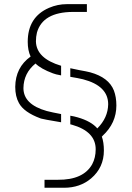

<svg xmlns="http://www.w3.org/2000/svg" viewBox="-20 -762 628 916"><path d="M52.7 -347.7Q53.7 -440.4 126 -492.2Q112.3 -521.5 112.3 -562.5Q112.3 -680.7 213.9 -724.6Q254.9 -742.2 298.8 -742.2H394.5V-705.1H327.1Q183.6 -704.1 156.2 -606.4Q151.4 -586.9 151.4 -564.5Q153.3 -483.4 271.5 -448.2V-402.3Q244.1 -407.2 232.4 -412.1Q174.8 -433.6 149.4 -459Q92.8 -413.1 91.8 -341.8Q91.8 -263.7 203.1 -232.4Q229.5 -225.6 271.5 -217.8V-178.7Q183.6 -193.4 175.8 -196.3Q173.8 -197.3 172.9 -197.3Q93.8 -226.6 70.3 -270.5Q52.7 -301.8 52.7 -347.7ZM192.4 95.7H255.9Q377.9 96.7 419.9 21.5Q436.5 -9.8 436.5 -49.8Q436.5 -134.8 323.2 -167Q318.4 -168 315.4 -168.9V-210Q334 -207 350.6 -202.1Q415 -183.6 444.3 -149.4Q495.1 -200.2 496.1 -264.6Q496.1 -352.5 376 -383.8Q351.6 -389.6 315.4 -395.5V-436.5Q330.1 -433.6 357.4 -427.7Q395.5 -420.9 410.2 -417Q499 -392.6 523.4 -330.1Q535.2 -298.8 535.2 -258.8Q535.2 -174.8 469.7 -114.3Q467.8 -111.3 465.8 -110.4Q475.6 -83 475.6 -43.9Q475.6 37.1 415 88.9Q362.3 133.8 285.2 133.8H192.4Z"/></svg>

Font: Post No Bills Jaffna Light
Style: Regular
Weight: 300
Designer: Kosala Senevirathne, Siva Puranthara, Lasantha Premarathna, Tharique Azeez
Foundry: Mooniak
Version: Version 1.220 ; ttfautohint (v1.6)